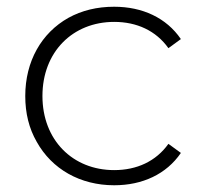

<svg xmlns="http://www.w3.org/2000/svg" viewBox="-20 -546 597 570"><path d="M89 -125C134 -44 218 4 319 4C403 4 474 -29 517 -92L480 -119C443 -67 386 -41 319 -41C196 -41 106 -130 106 -261C106 -392 196 -481 319 -481C386 -481 443 -455 480 -403L517 -430C474 -493 403 -526 319 -526C268 -526 223 -515 183 -493C103 -448 55 -364 55 -261C55 -210 66 -165 89 -125Z"/></svg>

Font: Montserrat Light
Style: Regular
Weight: 300
Designer: Julieta Ulanovsky
Foundry: Julieta Ulanovsky
Version: Version 7.200